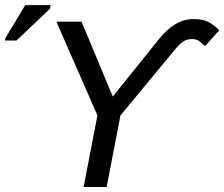

<svg xmlns="http://www.w3.org/2000/svg" viewBox="-148 -745 894 765"><path d="M626 -668.9Q656.2 -668.9 677.7 -659.7Q699.2 -650.4 725.6 -624.5L668.9 -561Q657.7 -572.3 646.5 -580.8Q635.3 -589.4 616.7 -589.4Q595.7 -589.4 580.8 -578.6Q565.9 -567.9 551.8 -550.8L332 -285.2L276.9 0H185.1L240.2 -285.2L76.7 -658.7H176.8L301.3 -360.4L484.4 -587.9Q515.6 -627 549.3 -647.9Q583 -668.9 626 -668.9ZM-128.4 -583.5 -126.5 -593.3 -47.4 -724.6H53.7L51.3 -710.4L-82.5 -583.5Z"/></svg>

Font: Liberation Mono
Style: Italic
Weight: 400
Italic angle: -12°
Monospace: yes
Designer: Steve Matteson
Foundry: Ascender Corporation
Version: Version 2.1.5